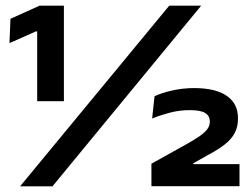

<svg xmlns="http://www.w3.org/2000/svg" viewBox="-20 -659 888 679"><path d="M111.5 -301V-548H107L13.5 -506.5L17 -592.5L120 -639H206V-301ZM51 0 578.5 -639H691.5L165.5 0ZM515.5 -0.5V-80L633 -145.5Q660 -160.5 680 -173.5Q700 -186.5 711 -199.5Q722 -212.5 722 -228V-229.5Q722 -249 706 -259.2Q690 -269.5 651 -269.5Q614.5 -269.5 580.5 -260.5Q546.5 -251.5 518 -240L526.5 -318.5Q551 -330.5 589 -339Q627 -347.5 666.5 -347.5Q742.5 -347.5 782 -320Q821.5 -292.5 821.5 -242.5V-238Q821.5 -210.5 810.2 -189Q799 -167.5 776.2 -149.2Q753.5 -131 718.5 -112.5L663.5 -81.5V-63.5L612.5 -78.5H827V-0.5Z"/></svg>

Font: Anek Gujarati SemiExpanded SemiBold
Style: Regular
Weight: 600
Width: 6
Designer: Mrunmayee Ghaisas (Gujarati), Yesha Goshar (Latin)
Foundry: Ek Type
Version: Version 1.003